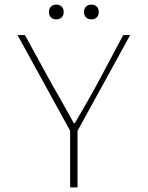

<svg xmlns="http://www.w3.org/2000/svg" viewBox="-20 -812 640 832"><path d="M284 0V-245L56 -660H88L212 -434Q235 -396 256 -357Q277 -318 300 -278H304Q328 -318 350 -357Q372 -396 394 -435L514 -660H544L316 -245V0ZM224 -728Q210 -728 201 -736.5Q192 -745 192 -760Q192 -775 201 -783.5Q210 -792 224 -792Q238 -792 247 -783.5Q256 -775 256 -760Q256 -745 247 -736.5Q238 -728 224 -728ZM376 -728Q362 -728 353 -736.5Q344 -745 344 -760Q344 -775 353 -783.5Q362 -792 376 -792Q390 -792 399 -783.5Q408 -775 408 -760Q408 -745 399 -736.5Q390 -728 376 -728Z"/></svg>

Font: Source Code Pro ExtraLight
Style: Regular
Weight: 200
Monospace: yes
Designer: Paul D. Hunt, Teo Tuominen
Foundry: Adobe Systems Incorporated
Version: Version 2.030;PS 1.000;hotconv 16.6.51;makeotf.lib2.5.65220